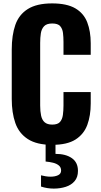

<svg xmlns="http://www.w3.org/2000/svg" viewBox="-20 -840 593 1128"><path d="M286 11Q196 11 143.5 -23Q91 -57 70 -117.5Q49 -178 49 -258V-549Q49 -633 70 -693.5Q91 -754 143.5 -787Q196 -820 286 -820Q373 -820 422.5 -791Q472 -762 492.5 -709Q513 -656 513 -586V-518H353V-594Q353 -622 350 -646.5Q347 -671 333.5 -686.5Q320 -702 287 -702Q254 -702 239 -686Q224 -670 220 -644.5Q216 -619 216 -588V-220Q216 -186 221.5 -160.5Q227 -135 242.5 -121.5Q258 -108 287 -108Q319 -108 332.5 -123.5Q346 -139 349.5 -165Q353 -191 353 -220V-299H513V-232Q513 -161 493 -106.5Q473 -52 424 -20.5Q375 11 286 11ZM296 268Q277 268 258 265Q239 262 221 256V190Q233 193 247.5 195.5Q262 198 277 198Q303 198 321 189.5Q339 181 339 162Q339 143 325.5 132Q312 121 291.5 116Q271 111 248 109V0H306V64Q366 64 402 89Q438 114 438 164Q438 201 418.5 224Q399 247 366.5 257.5Q334 268 296 268Z"/></svg>

Font: Oswald SemiBold
Style: Regular
Weight: 600
Designer: Vernon Adams
Foundry: Vernon Adams
Version: Version 4.100; ttfautohint (v1.8.1.43-b0c9)